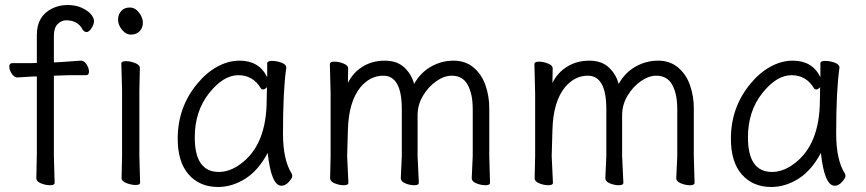

<svg xmlns="http://www.w3.org/2000/svg" viewBox="-20 -728 3455 766"><path d="M198 1Q198 11 180 11Q162 11 143.5 3.5Q125 -4 125 -17L127 -116V-423H114L50 -419H49Q37 -419 27 -434Q17 -449 17 -462.5Q17 -476 29 -476H103L127 -477V-589Q127 -664 188 -694Q216 -708 249 -708Q282 -708 306 -697Q330 -686 342.5 -671.5Q355 -657 355 -644Q355 -631 345 -615.5Q335 -600 325.5 -600Q316 -600 309 -611Q290 -647 244 -647Q225 -647 210 -632Q195 -617 195 -585V-479L216 -480Q228 -481 245.5 -482Q263 -483 279 -484.5Q295 -486 302 -486H303Q316 -486 325.5 -471Q335 -456 335 -442Q335 -428 323 -428H266Q240 -428 227 -427L195 -426V-105Z M539 1Q539 10 521.5 10Q504 10 484.5 2.5Q465 -5 465 -17L467 -105V-368L464 -475Q464 -484 482 -484Q500 -484 519 -476.5Q538 -469 538 -457L536 -368V-105ZM534.5 -678Q550 -658 550 -637.5Q550 -617 537 -603.5Q524 -590 503 -590Q482 -590 466.5 -609.5Q451 -629 451 -649.5Q451 -670 463.5 -684Q476 -698 497.5 -698Q519 -698 534.5 -678Z M850 18Q777 18 733 -31.5Q689 -81 689 -175Q689 -300 767 -394Q802 -437 846 -461.5Q890 -486 936 -486Q1014 -486 1046 -420V-475Q1046 -485 1065 -485Q1084 -485 1103 -478Q1122 -471 1122 -459V-457Q1109 -368 1109 -195Q1109 -90 1144 -35Q1146 -31 1146 -24.5Q1146 -18 1132.5 -2.5Q1119 13 1103 13Q1062 13 1048 -118Q1011 -48 958.5 -15Q906 18 850 18ZM853 -42Q897 -42 940 -74Q1044 -150 1044 -330Q1044 -355 1045 -380Q1036 -371 1030 -371Q1024 -371 1021 -375Q990 -428 930.5 -428Q871 -428 814 -356Q757 -284 757 -180Q757 -42 853 -42Z M1370 1Q1370 11 1352 11Q1334 11 1315.5 3.5Q1297 -4 1297 -17L1299 -105V-356L1296 -472Q1296 -482 1314 -482Q1332 -482 1350.5 -474.5Q1369 -467 1369 -455.5Q1369 -444 1368.5 -430.5Q1368 -417 1368 -397Q1388 -438 1426.5 -462Q1465 -486 1515 -486Q1565 -486 1594 -458Q1623 -430 1632 -393Q1658 -439 1700 -462.5Q1742 -486 1789.5 -486Q1837 -486 1869.5 -458.5Q1902 -431 1917 -387.5Q1932 -344 1932 -297V-105L1935 1Q1935 11 1917 11Q1899 11 1880.5 3.5Q1862 -4 1862 -17L1866 -105V-293Q1866 -353 1846 -389.5Q1826 -426 1782 -426Q1752 -426 1720.5 -404Q1689 -382 1667.5 -346Q1646 -310 1646 -268V-105L1651 1Q1651 11 1633 11Q1615 11 1597 3.5Q1579 -4 1579 -17L1583 -105V-293Q1583 -426 1509 -426Q1457 -426 1418 -380Q1371 -322 1368 -210Q1366 -156 1365 -105Z M2186 1Q2186 11 2168 11Q2150 11 2131.5 3.5Q2113 -4 2113 -17L2115 -105V-356L2112 -472Q2112 -482 2130 -482Q2148 -482 2166.5 -474.5Q2185 -467 2185 -455.5Q2185 -444 2184.5 -430.5Q2184 -417 2184 -397Q2204 -438 2242.5 -462Q2281 -486 2331 -486Q2381 -486 2410 -458Q2439 -430 2448 -393Q2474 -439 2516 -462.5Q2558 -486 2605.5 -486Q2653 -486 2685.5 -458.5Q2718 -431 2733 -387.5Q2748 -344 2748 -297V-105L2751 1Q2751 11 2733 11Q2715 11 2696.5 3.5Q2678 -4 2678 -17L2682 -105V-293Q2682 -353 2662 -389.5Q2642 -426 2598 -426Q2568 -426 2536.5 -404Q2505 -382 2483.5 -346Q2462 -310 2462 -268V-105L2467 1Q2467 11 2449 11Q2431 11 2413 3.5Q2395 -4 2395 -17L2399 -105V-293Q2399 -426 2325 -426Q2273 -426 2234 -380Q2187 -322 2184 -210Q2182 -156 2181 -105Z M3057 18Q2984 18 2940 -31.5Q2896 -81 2896 -175Q2896 -300 2974 -394Q3009 -437 3053 -461.5Q3097 -486 3143 -486Q3221 -486 3253 -420V-475Q3253 -485 3272 -485Q3291 -485 3310 -478Q3329 -471 3329 -459V-457Q3316 -368 3316 -195Q3316 -90 3351 -35Q3353 -31 3353 -24.5Q3353 -18 3339.5 -2.5Q3326 13 3310 13Q3269 13 3255 -118Q3218 -48 3165.5 -15Q3113 18 3057 18ZM3060 -42Q3104 -42 3147 -74Q3251 -150 3251 -330Q3251 -355 3252 -380Q3243 -371 3237 -371Q3231 -371 3228 -375Q3197 -428 3137.5 -428Q3078 -428 3021 -356Q2964 -284 2964 -180Q2964 -42 3060 -42Z"/></svg>

Font: LXGW WenKai TC
Style: Regular
Weight: 400
Designer: LXGW / Fontworks Inc.
Foundry: LXGW / Fontworks Inc.
Version: Version 1.330